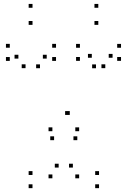

<svg xmlns="http://www.w3.org/2000/svg" viewBox="-20 -968 660 998"><path d="M381.8 -239.4V-259.4H361.8V-239.4ZM565.1 -667.8V-687.8H545.1V-667.8ZM527.3 -613.7V-633.7H507.3V-613.7ZM609.1 -651.7V-671.7H589.1V-651.7ZM609.1 -719.8V-739.8H589.1V-719.8ZM395.4 -719.8V-739.8H375.4V-719.8ZM395.4 -651.7V-671.7H375.4V-651.7ZM478.9 -613.2V-633.2H458.9V-613.2ZM457.2 -667.8V-687.8H437.2V-667.8ZM342.7 -370.6V-390.6H322.7V-370.6ZM338.5 -370.6V-390.6H318.5V-370.6ZM222.8 -663.4V-683.4H202.8V-663.4ZM187.8 -613.4V-633.4H167.8V-613.4ZM271.2 -651.5V-671.5H251.2V-651.5ZM271.2 -720V-740H251.2V-720ZM30.9 -720V-740H10.9V-720ZM30.9 -651.5V-671.5H10.9V-651.5ZM112.8 -613.7V-633.7H92.8V-613.7ZM75.6 -663.4V-683.4H55.6V-663.4ZM261.2 -239.4V-259.4H241.2V-239.4ZM494.8 10V-10H474.8V10ZM494.8 -58.5V-78.5H474.8V-58.5ZM358.8 -97V-117H338.8V-97ZM391.4 -41.2V-61.2H371.4V-41.2ZM391.4 -286V-306H371.4V-286ZM252.3 -286V-306H232.3V-286ZM252.3 -41.2V-61.2H232.3V-41.2ZM284.9 -97V-117H264.9V-97ZM148.9 -58.5V-78.5H128.9V-58.5ZM148.9 10V-10H128.9V10ZM491 -838.8V-858.8H471V-838.8ZM491 -927.6V-947.6H471V-927.6ZM149 -927.6V-947.6H129V-927.6ZM149 -838.8V-858.8H129V-838.8Z"/></svg>

Font: Monaspace Xenon Dots Var
Style: Regular
Weight: 400
Designer: Riley Cran and the Lettermatic Team
Version: Version 1.100 (Monaspace Xenon Dots)